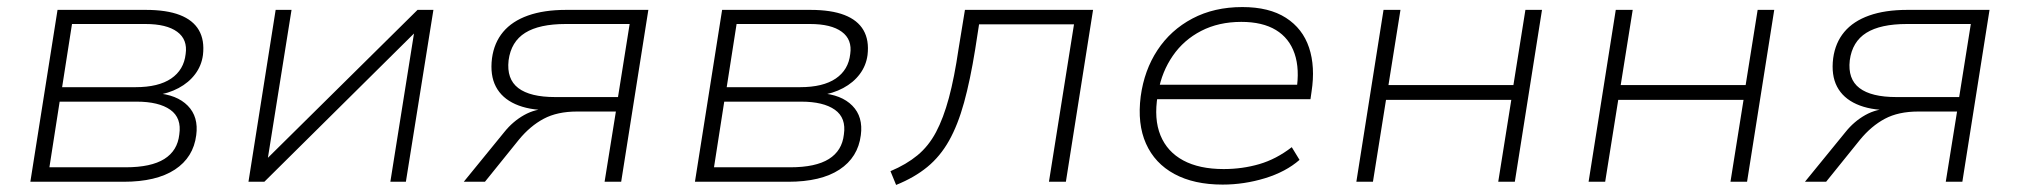

<svg xmlns="http://www.w3.org/2000/svg" viewBox="-20 -515 5723 544"><path d="M66 0 143 -487H393Q452 -487 489.5 -472.5Q527 -458 543.5 -429.5Q560 -401 555 -359Q551 -329 533 -305Q515 -281 486 -265.5Q457 -250 421 -245L422 -251Q481 -247 512 -215.5Q543 -184 536 -132Q528 -69 475.5 -34.5Q423 0 330 0ZM120 -41H336Q408 -41 445.5 -64.5Q483 -88 488 -134Q495 -181 462.5 -204Q430 -227 367 -227H149ZM156 -268H364Q429 -268 465 -292.5Q501 -317 506 -362Q512 -403 482 -425Q452 -447 392 -447H184Z M684 0 761 -487H806L737 -55H726L1163 -487H1208L1130 0H1086L1155 -433H1166L729 0Z M1294 0 1409 -141Q1433 -171 1465 -189Q1497 -207 1535 -207H1542L1532 -203Q1478 -203 1440 -220Q1402 -237 1385 -269.5Q1368 -302 1374 -350Q1380 -394 1405.5 -424.5Q1431 -455 1476 -471Q1521 -487 1584 -487H1817L1740 0H1693L1725 -199H1615Q1559 -199 1520.5 -178.5Q1482 -158 1450 -119L1354 0ZM1553 -240H1731L1764 -447H1583Q1508 -447 1468 -422Q1428 -397 1421 -344Q1415 -291 1448.5 -265.5Q1482 -240 1553 -240Z M1949 0 2026 -487H2276Q2335 -487 2372.5 -472.5Q2410 -458 2426.5 -429.5Q2443 -401 2438 -359Q2434 -329 2416 -305Q2398 -281 2369 -265.5Q2340 -250 2304 -245L2305 -251Q2364 -247 2395 -215.5Q2426 -184 2419 -132Q2411 -69 2358.5 -34.5Q2306 0 2213 0ZM2003 -41H2219Q2291 -41 2328.5 -64.5Q2366 -88 2371 -134Q2378 -181 2345.5 -204Q2313 -227 2250 -227H2032ZM2039 -268H2247Q2312 -268 2348 -292.5Q2384 -317 2389 -362Q2395 -403 2365 -425Q2335 -447 2275 -447H2067Z M2519 9 2503 -30Q2548 -49 2579.5 -75Q2611 -101 2632 -140.5Q2653 -180 2668.5 -237.5Q2684 -295 2696 -377L2714 -487H3077L3000 0H2952L3023 -446H2754L2743 -375Q2729 -288 2711.5 -224.5Q2694 -161 2669 -116.5Q2644 -72 2607.5 -42Q2571 -12 2519 9Z M3444 8Q3363 8 3307.5 -22Q3252 -52 3227 -108Q3202 -164 3212 -242Q3222 -316 3259.5 -373Q3297 -430 3358.5 -462.5Q3420 -495 3500 -495Q3576 -495 3623.5 -464.5Q3671 -434 3689 -380Q3707 -326 3696 -255L3693 -234H3240L3247 -275H3677L3653 -258Q3663 -319 3648 -363Q3633 -407 3595 -430Q3557 -453 3497 -453Q3433 -453 3383.5 -427.5Q3334 -402 3303 -357Q3272 -312 3262 -256L3260 -244Q3249 -178 3268 -131.5Q3287 -85 3332.5 -60.5Q3378 -36 3447 -36Q3500 -36 3548 -50Q3596 -64 3640 -98L3662 -62Q3623 -28 3564 -10Q3505 8 3444 8Z M3823 0 3900 -487H3948L3914 -274H4268L4302 -487H4349L4272 0H4225L4262 -232H3907L3870 0Z M4481 0 4558 -487H4606L4572 -274H4926L4960 -487H5007L4930 0H4883L4920 -232H4565L4528 0Z M5094 0 5209 -141Q5233 -171 5265 -189Q5297 -207 5335 -207H5342L5332 -203Q5278 -203 5240 -220Q5202 -237 5185 -269.5Q5168 -302 5174 -350Q5180 -394 5205.5 -424.5Q5231 -455 5276 -471Q5321 -487 5384 -487H5617L5540 0H5493L5525 -199H5415Q5359 -199 5320.5 -178.5Q5282 -158 5250 -119L5154 0ZM5353 -240H5531L5564 -447H5383Q5308 -447 5268 -422Q5228 -397 5221 -344Q5215 -291 5248.5 -265.5Q5282 -240 5353 -240Z"/></svg>

Font: Nunito Sans 10pt SemiExpanded ExtraLight
Style: Italic
Weight: 250
Width: 6
Italic angle: -9°
Designer: Vernon Adams
Foundry: Vernon Adams
Version: Version 3.101;gftools[0.9.27]